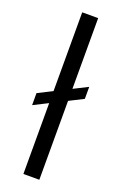

<svg xmlns="http://www.w3.org/2000/svg" viewBox="-145 -783 522 826"><g transform="rotate(20 116.0 -370.0)"><path d="M153 -740V0H80V-740ZM218 -449V-394L14 -291V-346Z"/></g></svg>

Font: Pathway Extreme SemiCondensed Light
Style: Regular
Weight: 300
Width: 4
Version: Version 1.001;gftools[0.9.26]